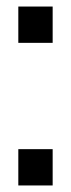

<svg xmlns="http://www.w3.org/2000/svg" viewBox="-20 -567 217 587"><path d="M36 -436V-547H141V-436ZM36 0V-111H141V0Z"/></svg>

Font: League Gothic
Style: Regular
Weight: 400
Designer: The League of Moveable Type
Version: Version 2.001